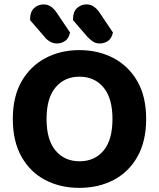

<svg xmlns="http://www.w3.org/2000/svg" viewBox="-20 -857 740 893"><path d="M659.8 -304Q659.8 -200 619.2 -128.2Q578.5 -56.5 508.3 -19.8Q438.2 16.8 349.3 16.8Q260.5 16.8 190.4 -19.8Q120.3 -56.5 79.9 -128.2Q39.6 -200 39.6 -304Q39.6 -408 80.8 -479.3Q122.1 -550.5 192.3 -587.3Q262.5 -624 349.3 -624Q436.6 -624 507.1 -587.3Q577.5 -550.5 618.7 -479.3Q659.8 -408 659.8 -304ZM503.1 -304Q503.1 -400.2 461.4 -450.3Q419.8 -500.3 349.3 -500.3Q280.3 -500.3 238.4 -450.6Q196.5 -401 196.5 -303.6Q196.5 -206.3 238.5 -156.6Q280.4 -106.9 350 -106.9Q420.2 -106.9 461.7 -156.6Q503.1 -206.3 503.1 -304ZM186.6 -686.2 120.1 -763.1V-769.2Q120.1 -802.3 138.9 -819.4Q157.6 -836.5 182.5 -836.5Q202.6 -836.5 217.6 -825.8Q232.5 -815.2 244.6 -796.5L305.8 -705.8Q299.7 -677.7 282.4 -666.3Q265 -654.8 244.4 -654.8Q227.3 -654.8 211.9 -663.9Q196.4 -672.9 186.6 -686.2ZM386.2 -686.2 319.7 -763.1V-769.2Q319.7 -802.1 338.3 -819.3Q356.9 -836.5 382 -836.5Q402.2 -836.5 417.1 -825.8Q432.1 -815.2 444.2 -796.5L505.3 -705.8Q499.3 -677.7 481.9 -666.3Q464.6 -654.8 444 -654.8Q425.4 -654.8 411.5 -664.3Q397.7 -673.7 386.2 -686.2Z"/></svg>

Font: Baloo Bhaijaan 2
Style: Regular
Weight: 400
Designer: Sanskriti Dholi, Noopur Datye and Ek Type
Foundry: Ek Type
Version: Version 1.701